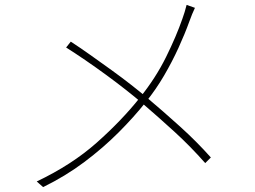

<svg xmlns="http://www.w3.org/2000/svg" viewBox="-20 -753 1040 784"><path d="M776 -721Q771 -711 764.5 -695Q758 -679 753 -665Q735 -615 709 -558Q683 -501 650 -444.5Q617 -388 576 -337Q527 -275 464 -212Q401 -149 324.5 -91.5Q248 -34 156 11L130 -12Q273 -80 375 -170.5Q477 -261 551 -354Q616 -435 658 -520Q700 -605 725 -677Q729 -688 734 -704Q739 -720 742 -733ZM269 -583Q306 -559 349 -528.5Q392 -498 435 -467Q478 -436 515 -407Q552 -378 577 -357Q648 -297 715.5 -236Q783 -175 841 -110L818 -87Q758 -155 693.5 -214Q629 -273 558 -334Q531 -357 493.5 -386.5Q456 -416 413 -447.5Q370 -479 327.5 -508Q285 -537 250 -559Z"/></svg>

Font: Noto Sans JP
Style: Regular
Weight: 100
Designer: Ryoko NISHIZUKA 西塚涼子 (kana, bopomofo & ideographs); Paul D. Hunt (Latin, Greek & Cyrillic); Sandoll Communications 산돌커뮤니
Foundry: Adobe
Version: Version 2.004;hotconv 1.0.118;makeotfexe 2.5.65603